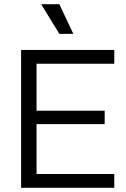

<svg xmlns="http://www.w3.org/2000/svg" viewBox="-20 -899 603 919"><path d="M81 0V-660H155V0ZM111 0V-66H527V0ZM111 -305V-369H481V-305ZM111 -594V-660H527V-594ZM264 -737 177 -879H264L331 -737Z"/></svg>

Font: Bricolage Grotesque 36pt Light
Style: Regular
Weight: 300
Designer: Mathieu Triay
Foundry: Atelier Triay
Version: Version 1.001;gftools[0.9.33.dev8+g029e19f]